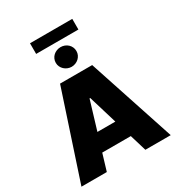

<svg xmlns="http://www.w3.org/2000/svg" viewBox="-247 -1244 1289 1397"><g transform="rotate(-30 397.5 -545.5)"><path d="M262.8 -727.3H532.7L772.7 0H559.7L517.8 -139.2H277.7L235.8 0H22.7ZM220.2 -1001.4V-1090.9H575.3V-1001.4ZM398.1 -955.6Q415.8 -955.6 431.5 -949.6Q447.1 -943.5 459 -932.5Q470.9 -921.5 477.8 -906.4Q484.7 -891.3 484.7 -873.2Q484.7 -855.5 477.6 -840.4Q470.5 -825.3 458.6 -814.3Q446.7 -803.3 430.9 -797.1Q415.1 -790.8 398.1 -790.8Q381 -790.8 365.4 -797.1Q349.8 -803.3 337.7 -814.5Q325.6 -825.6 318.5 -840.7Q311.4 -855.8 311.4 -873.2Q311.4 -891.3 318.4 -906.4Q325.3 -921.5 337.2 -932.4Q349.1 -943.2 364.9 -949.4Q380.7 -955.6 398.1 -955.6ZM473 -286.9 400.6 -527H394.9L322.4 -286.9Z"/></g></svg>

Font: Inter P Black
Style: Regular
Weight: 900
Designer: Rasmus Andersson
Foundry: rsms
Version: Version 3.018;git-588b23468